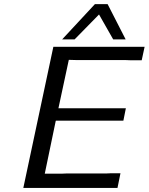

<svg xmlns="http://www.w3.org/2000/svg" viewBox="-20 -920 728 940"><path d="M94.2 0 241.2 -690.9H688L673.8 -625H617.2L591.8 -626H352.1L316.9 -627L266.1 -390.1H596.2L584 -329.1H253.9L252.9 -328.1L199.2 -69.8H284.2L308.1 -70.8H502L523.9 -71.8H569.8L555.2 0ZM284.2 -727.1 444.8 -899.9H506.8L595.2 -727.1H534.2L464.8 -849.1L345.2 -727.1Z"/></svg>

Font: CMU Sans Serif
Style: Oblique
Weight: 500
Italic angle: -12°
Version: Version 0.7.0